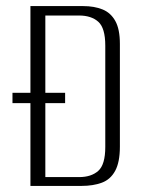

<svg xmlns="http://www.w3.org/2000/svg" viewBox="-20 -611 473 631"><path d="M80 0V-591H253Q290 -591 317 -580Q344 -569 359 -542Q374 -515 374 -467V-129Q374 -78 358.5 -49.5Q343 -21 314.5 -10.5Q286 0 248 0ZM21 -272V-306H194V-272ZM129 -29H240Q280 -29 303 -49.5Q326 -70 326 -128V-461Q326 -519 303 -539.5Q280 -560 240 -560H129Z"/></svg>

Font: Alumni Sans Thin Light
Style: Regular
Weight: 300
Version: Version 1.018